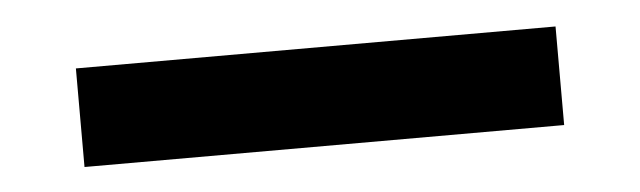

<svg xmlns="http://www.w3.org/2000/svg" viewBox="-25 -112 650 195"><g transform="rotate(-5 300.0 -14.0)"><path d="M55.5 -64H544.5V36.5H55.5Z"/></g></svg>

Font: JuliaMono ExtraBold
Style: Regular
Weight: 800
Monospace: yes
Designer: cormullion
Foundry: corm
Version: Version 0.055; ttfautohint (v1.8.4)